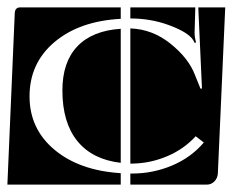

<svg xmlns="http://www.w3.org/2000/svg" viewBox="-20 -510 630 520"><path d="M149 -265Q149 -342 189.5 -384.5Q230 -427 307 -432V-69Q230 -78 189.5 -128Q149 -178 149 -265ZM333 -10V-40H338Q394 -40 445.5 -61.5Q497 -83 532 -124L510 -141Q478 -106 433 -87Q388 -68 341 -67Q337 -67 333 -67V-433Q393 -431 442 -391.5Q491 -352 508 -307L523 -270H527L517 -490H590L570 -40Q569 -27 560.5 -18.5Q552 -10 540 -10ZM0 -10 20 -475Q21 -490 35 -490H307V-459Q195 -453 127.5 -396Q60 -339 60 -249Q60 -161 127.5 -104.5Q195 -48 307 -41V-10ZM333 -460V-490H509L507 -422Q507 -409 511 -395L507 -394Q505 -400 499 -407Q482 -426 434.5 -443Q387 -460 333 -460Z"/></svg>

Font: PrimecolorB
Style: Medium
Weight: 500
Designer: gluk
Foundry: gluk
Version: Version 0.672